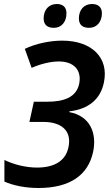

<svg xmlns="http://www.w3.org/2000/svg" viewBox="-20 -929 547 959"><path d="M425 -790C463 -790 489 -819 489 -863C489 -894 469 -909 440 -909C398 -909 374 -878 374 -837C374 -804 394 -790 425 -790ZM249 -790C287 -790 312 -819 312 -863C312 -894 293 -909 264 -909C222 -909 198 -878 198 -837C198 -804 218 -790 249 -790ZM172 10C329 10 420 -54 445 -170C465 -264 430 -350 326 -369L327 -373C423 -384 482 -434 499 -517C525 -641 438 -726 291 -726C229 -726 158 -711 104 -685L138 -590C183 -610 233 -622 274 -622C348 -622 388 -580 376 -513C363 -443 299 -421 217 -421H149L127 -320H197C284 -320 340 -278 322 -194C308 -125 251 -92 165 -92C109 -92 49 -107 2 -130V-22C47 -2 108 10 172 10Z"/></svg>

Font: Noto Sans SemiCondensed SemiBold
Style: Italic
Weight: 600
Width: 4
Italic angle: -12°
Designer: Monotype Design Team
Foundry: Monotype Imaging Inc.
Version: Version 2.013